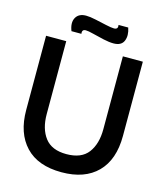

<svg xmlns="http://www.w3.org/2000/svg" viewBox="-121 -908 863 1012"><g transform="rotate(15 310.0 -401.5)"><path d="M310 14Q181 14 113.5 -57.5Q46 -129 46 -255V-660H156V-262Q156 -182 193 -133.5Q230 -85 310 -85Q392 -85 428.5 -133.5Q465 -182 465 -262V-660H574V-255Q574 -125 505 -55.5Q436 14 310 14ZM399 -713Q376 -713 344 -720Q312 -727 283.5 -734.5Q255 -742 241 -742Q229 -742 225 -735Q221 -728 223 -718H169Q152 -761 167.5 -789Q183 -817 223 -817Q244 -817 276 -810Q308 -803 337.5 -796.5Q367 -790 381 -790Q405 -790 400 -814H453Q467 -773 454.5 -743Q442 -713 399 -713Z"/></g></svg>

Font: Bricolage Grotesque 48pt Medium
Style: Regular
Weight: 500
Designer: Mathieu Triay
Foundry: Atelier Triay
Version: Version 1.000; ttfautohint (v1.8.4.7-5d5b);gftools[0.9.32]